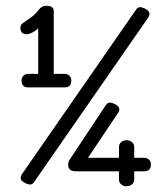

<svg xmlns="http://www.w3.org/2000/svg" viewBox="-20 -638 585 668"><path d="M101 -8Q94 4 85 4Q76 4 64 -3Q52 -10 52 -18Q52 -26 57 -33L451 -601Q458 -613 467 -613Q476 -613 488 -606Q500 -599 500 -590.5Q500 -582 495 -576ZM78 -381H113V-539Q89 -519 73 -519Q51 -519 51 -541Q51 -552 60 -558Q69 -564 85.5 -575.5Q102 -587 113.5 -602.5Q125 -618 141 -618Q167 -618 167 -599V-381H205Q215 -381 221.5 -374.5Q228 -368 228 -358Q228 -334 205 -334H78Q55 -334 55 -358Q55 -368 61.5 -374.5Q68 -381 78 -381ZM244 -42Q217 -42 217 -65Q217 -74 222 -82L346 -269Q353 -281 362 -281Q371 -281 383 -274Q395 -267 395 -258.5Q395 -250 390 -244L286 -89H394V-127Q394 -137 401.5 -143.5Q409 -150 420 -150Q431 -150 439 -143.5Q447 -137 447 -127V-89H482Q492 -89 498.5 -82.5Q505 -76 505 -66Q505 -42 482 -42H447V-13Q447 -3 439 3.5Q431 10 420 10Q409 10 401.5 3.5Q394 -3 394 -13V-42Z"/></svg>

Font: Flamenco
Style: Regular
Weight: 400
Designer: Luciano Vergara
Foundry: Luciano Vergara
Version: Version 1.003